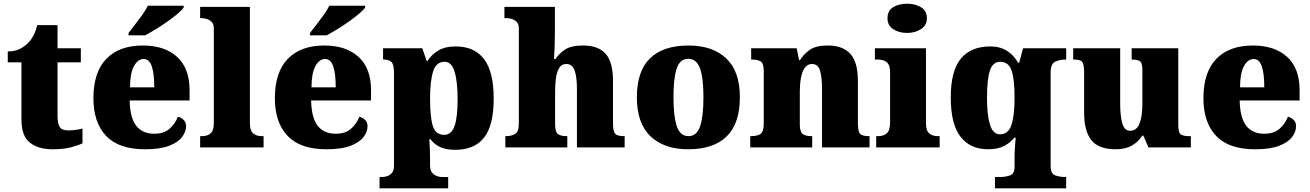

<svg xmlns="http://www.w3.org/2000/svg" viewBox="-20 -797 7083 1038"><path d="M264 10Q187 10 141.5 -26Q96 -62 96 -150V-460H22V-519Q65 -519 93 -535.5Q121 -552 135 -568Q149 -582 161.5 -606Q174 -630 181 -661H291V-536H417V-460H291V-170Q291 -130 302.5 -111Q314 -92 350 -92Q370 -92 390 -95Q410 -98 426 -102V-22Q408 -13 367 -1.5Q326 10 264 10Z M764 10Q622 10 553.5 -62.5Q485 -135 485 -266Q485 -407 555 -479Q625 -551 752 -551Q870 -551 937.5 -489.5Q1005 -428 1005 -309V-254H681Q683 -160 716.5 -117Q750 -74 814 -74Q865 -74 895.5 -100Q926 -126 942 -166Q961 -161 973.5 -148Q986 -135 986 -115Q986 -85 964 -56Q942 -27 893.5 -8.5Q845 10 764 10ZM814 -325Q814 -399 800.5 -438.5Q787 -478 757 -478Q725 -478 704 -439Q683 -400 683 -325ZM675 -619Q690 -638 710 -664Q730 -690 749.5 -717Q769 -744 779 -766H973V-756Q964 -743 940.5 -723Q917 -703 886 -681Q855 -659 823 -639.5Q791 -620 765 -606H675Z M1062 0V-61H1073Q1101 -61 1118.5 -76Q1136 -91 1136 -131V-643Q1136 -668 1123.5 -679.5Q1111 -691 1096 -695Q1081 -699 1073 -699H1062V-760H1331V-131Q1331 -91 1348.5 -76Q1366 -61 1394 -61H1405V0Z M1745 10Q1603 10 1534.5 -62.5Q1466 -135 1466 -266Q1466 -407 1536 -479Q1606 -551 1733 -551Q1851 -551 1918.5 -489.5Q1986 -428 1986 -309V-254H1662Q1664 -160 1697.5 -117Q1731 -74 1795 -74Q1846 -74 1876.5 -100Q1907 -126 1923 -166Q1942 -161 1954.5 -148Q1967 -135 1967 -115Q1967 -85 1945 -56Q1923 -27 1874.5 -8.5Q1826 10 1745 10ZM1795 -325Q1795 -399 1781.5 -438.5Q1768 -478 1738 -478Q1706 -478 1685 -439Q1664 -400 1664 -325ZM1656 -619Q1671 -638 1691 -664Q1711 -690 1730.5 -717Q1750 -744 1760 -766H1954V-756Q1945 -743 1921.5 -723Q1898 -703 1867 -681Q1836 -659 1804 -639.5Q1772 -620 1746 -606H1656Z M2032 221V160H2047Q2056 160 2071 156Q2086 152 2098 139Q2110 126 2110 100V-403Q2110 -450 2095.5 -462.5Q2081 -475 2056 -475H2051V-536H2263L2287 -467H2291Q2312 -501 2349 -523.5Q2386 -546 2444 -546Q2544 -546 2596.5 -478Q2649 -410 2649 -264Q2649 -119 2597 -53Q2545 13 2441 13Q2392 13 2360.5 -1.5Q2329 -16 2307 -44H2301Q2303 -19 2304 8.5Q2305 36 2305 66V96Q2305 124 2317 137.5Q2329 151 2344 155.5Q2359 160 2367 160H2403V221ZM2381 -68Q2420 -68 2437 -114.5Q2454 -161 2454 -261Q2454 -356 2437.5 -409.5Q2421 -463 2384 -463Q2337 -463 2321 -409.5Q2305 -356 2305 -264Q2305 -161 2320.5 -114.5Q2336 -68 2381 -68Z M2712 0V-61H2716Q2745 -61 2765 -73Q2785 -85 2785 -128V-643Q2785 -668 2772.5 -679.5Q2760 -691 2745 -695Q2730 -699 2722 -699H2707V-760H2980V-622Q2980 -581 2978.5 -542.5Q2977 -504 2975 -478H2983Q3001 -506 3034 -528.5Q3067 -551 3132 -551Q3215 -551 3254.5 -506Q3294 -461 3294 -360V-131Q3294 -85 3306.5 -73Q3319 -61 3353 -61H3357V0H3099V-317Q3099 -381 3086.5 -416Q3074 -451 3042 -451Q3015 -451 3002 -428Q2989 -405 2985 -370.5Q2981 -336 2981 -301V-125Q2981 -85 2995.5 -73Q3010 -61 3043 -61H3047V0Z M3700 10Q3571 10 3497 -60Q3423 -130 3423 -271Q3423 -412 3494 -481.5Q3565 -551 3703 -551Q3832 -551 3906 -481.5Q3980 -412 3980 -271Q3980 -130 3909 -60Q3838 10 3700 10ZM3702 -61Q3747 -61 3765 -114.5Q3783 -168 3783 -271Q3783 -375 3764.5 -427Q3746 -479 3701 -479Q3656 -479 3638.5 -427Q3621 -375 3621 -271Q3621 -168 3639 -114.5Q3657 -61 3702 -61Z M4036 0V-61H4040Q4074 -61 4091.5 -73Q4109 -85 4109 -128V-412Q4109 -453 4093.5 -464Q4078 -475 4045 -475H4041V-536H4287L4300 -472H4305Q4324 -503 4357 -527Q4390 -551 4456 -551Q4536 -551 4577 -506Q4618 -461 4618 -360V-131Q4618 -85 4630.5 -73Q4643 -61 4677 -61H4681V0H4424V-317Q4424 -381 4413 -416Q4402 -451 4370 -451Q4345 -451 4330.5 -430Q4316 -409 4310 -375Q4304 -341 4304 -301V-125Q4304 -85 4319 -73Q4334 -61 4367 -61H4371V0Z M4884 -619Q4839 -619 4808.5 -639.5Q4778 -660 4778 -698Q4778 -739 4808.5 -758Q4839 -777 4884 -777Q4927 -777 4959 -758Q4991 -739 4991 -698Q4991 -660 4959 -639.5Q4927 -619 4884 -619ZM4717 0V-61H4729Q4758 -61 4775 -77Q4792 -93 4792 -135V-409Q4792 -446 4774 -460.5Q4756 -475 4729 -475H4710V-536H4986V-131Q4986 -91 5003.5 -76Q5021 -61 5049 -61H5060V0Z M5359 221V160H5385Q5417 160 5441 151Q5465 142 5465 105V56Q5465 29 5467 -1Q5469 -31 5471 -53H5464Q5444 -27 5409.5 -8.5Q5375 10 5321 10Q5226 10 5173 -57.5Q5120 -125 5120 -270Q5120 -414 5174.5 -480Q5229 -546 5334 -546Q5386 -546 5423.5 -522.5Q5461 -499 5484 -458H5490L5511 -536H5744V-475H5740Q5708 -475 5684 -463Q5660 -451 5660 -406V102Q5660 141 5683.5 150.5Q5707 160 5740 160H5744V221ZM5386 -71Q5432 -71 5448.5 -123Q5465 -175 5465 -267Q5465 -370 5448.5 -416.5Q5432 -463 5387 -463Q5348 -463 5332 -416.5Q5316 -370 5316 -269Q5316 -175 5332 -123Q5348 -71 5386 -71Z M6011 10Q5919 10 5880 -39.5Q5841 -89 5841 -189V-402Q5841 -445 5832.5 -460Q5824 -475 5786 -475H5782V-536H6036V-234Q6036 -170 6047.5 -130Q6059 -90 6090 -90Q6125 -90 6140.5 -129Q6156 -168 6156 -235V-417Q6156 -458 6142 -466.5Q6128 -475 6102 -475H6098V-536H6350V-121Q6350 -78 6365 -69.5Q6380 -61 6406 -61H6418V0H6189L6161 -64H6156Q6134 -30 6099 -10Q6064 10 6011 10Z M6765 10Q6623 10 6554.5 -62.5Q6486 -135 6486 -266Q6486 -407 6556 -479Q6626 -551 6753 -551Q6871 -551 6938.5 -489.5Q7006 -428 7006 -309V-254H6682Q6684 -160 6717.5 -117Q6751 -74 6815 -74Q6866 -74 6896.5 -100Q6927 -126 6943 -166Q6962 -161 6974.5 -148Q6987 -135 6987 -115Q6987 -85 6965 -56Q6943 -27 6894.5 -8.5Q6846 10 6765 10ZM6815 -325Q6815 -399 6801.5 -438.5Q6788 -478 6758 -478Q6726 -478 6705 -439Q6684 -400 6684 -325Z"/></svg>

Font: Noto Serif Telugu Black
Style: Regular
Weight: 900
Designer: Jelle Bosma - Monotype Design Team
Foundry: Monotype Imaging Inc.
Version: Version 2.005; ttfautohint (v1.8.4.7-5d5b)